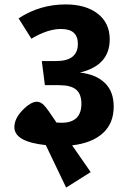

<svg xmlns="http://www.w3.org/2000/svg" viewBox="-20 -722 594 868"><path d="M494 -240Q494 -164 444.5 -119.5Q395 -75 306 -65L390 56L279 126L187 -66Q45 -81 45 -147Q45 -186 82 -224Q119 -262 147 -262Q165 -262 181 -244Q197 -226 230 -176Q233 -171 235 -168Q239 -168 246.5 -167.5Q254 -167 258 -167Q348 -167 348 -253Q348 -297 324 -317Q300 -337 246 -337H183L169 -446H234Q332 -446 332 -524Q332 -591 256 -591Q195 -591 122 -547L64 -639Q160 -702 277 -702Q368 -702 422 -660Q476 -618 476 -544Q476 -426 341 -394Q413 -386 453.5 -347.5Q494 -309 494 -240Z"/></svg>

Font: FiraGO
Style: Bold
Weight: 700
Designer: bBox Type
Foundry: bBox Type GmbH
Version: Version 1.001;PS 001.001;hotconv 1.0.88;makeotf.lib2.5.64775